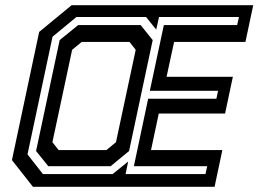

<svg xmlns="http://www.w3.org/2000/svg" viewBox="-20 -720 1001 740"><path d="M107 0 26 -103 131 -597 256 -700H956L926 -558.5H651L622 -424H877.5L847.5 -282.5H592L562 -141.5H837L807 0ZM166 -79.5 119 -138 210 -565.5 281.5 -623.5H522L568.5 -565.5L477.5 -138L406.5 -79.5ZM206 -141.5H390L427 -172L503 -528L479 -558.5H295L258 -528L182 -172ZM145.5 -49H414L474 -97.5L464 -49H772L778.5 -79.5H496L551 -339.5H814L820.5 -370H557.5L611.5 -623.5H894L901 -654.5H593L582 -606L543 -654.5H274.5L182.5 -578.5L86 -125Z"/></svg>

Font: Tourney SemiBold
Style: Italic
Weight: 600
Italic angle: -12°
Version: Version 1.015